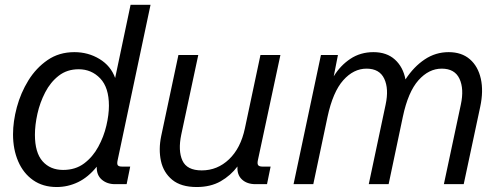

<svg xmlns="http://www.w3.org/2000/svg" viewBox="-20 -752 2034 784"><path d="M211.4 11.7Q155.3 11.7 115.2 -16.4Q75.2 -44.4 54.2 -93.3Q33.2 -142.1 33.2 -203.6Q33.2 -255.9 48.8 -314.2Q64.5 -372.6 95.9 -423.6Q127.4 -474.6 174.3 -506.8Q221.2 -539.1 283.7 -539.1Q340.3 -539.1 386.5 -511Q432.6 -482.9 450.2 -433.6L513.2 -732.4H594.7L460.4 -98.1Q457 -83 460.9 -77.4Q464.8 -71.8 478 -71.8H511.7L497.1 0H449.7Q417 0 395.5 -18.6Q374 -37.1 375 -71.3Q340.3 -28.3 298.8 -8.3Q257.3 11.7 211.4 11.7ZM237.8 -58.1Q288.1 -58.1 323.5 -84.7Q358.9 -111.3 381.3 -152.6Q403.8 -193.8 414.3 -238.8Q424.8 -283.7 424.8 -320.3Q424.8 -394.5 389.2 -431.9Q353.5 -469.2 301.3 -469.2Q253.9 -469.2 220 -442.9Q186 -416.5 164.6 -375Q143.1 -333.5 132.8 -287.4Q122.6 -241.2 122.6 -201.7Q122.6 -128.9 153.8 -93.5Q185.1 -58.1 237.8 -58.1Z M783.2 11.7Q719.2 11.7 683.3 -17.8Q647.5 -47.4 637.2 -94.7Q627 -142.1 638.2 -196.3L708.5 -527.3H789.6L720.2 -202.6Q706.5 -136.7 724.9 -96.4Q743.2 -56.2 803.7 -56.2Q867.7 -56.2 915.3 -101.6Q962.9 -147 980 -228L1043.5 -527.3H1125L1033.2 -98.6Q1029.8 -83.5 1034.2 -77.6Q1038.6 -71.8 1051.3 -71.8H1085L1070.3 0H1023.4Q988.3 0 967.8 -19.3Q947.3 -38.6 949.7 -72.3Q921.9 -35.2 880.9 -11.7Q839.8 11.7 783.2 11.7Z M1178.7 0 1290.5 -527.3H1359.9L1342.8 -440.4Q1369.6 -484.4 1410.6 -511.7Q1451.7 -539.1 1504.9 -539.1Q1559.1 -539.1 1592.5 -508.8Q1626 -478.5 1635.7 -427.7Q1669.9 -480 1714.4 -509.5Q1758.8 -539.1 1812 -539.1Q1865.2 -539.1 1898.7 -510Q1932.1 -481 1943.4 -430.4Q1954.6 -379.9 1940.9 -315.9L1873.5 0H1792.5L1861.8 -325.2Q1875.5 -389.2 1856.2 -430.4Q1836.9 -471.7 1783.7 -471.7Q1731 -471.7 1688.7 -424.3Q1646.5 -377 1625 -275.4L1566.9 0H1485.8L1554.7 -325.2Q1568.4 -389.2 1549.1 -430.4Q1529.8 -471.7 1476.6 -471.7Q1423.8 -471.7 1381.6 -424.3Q1339.4 -377 1317.4 -274.9L1259.3 0Z"/></svg>

Font: Schibsted Grotesk
Style: Italic
Weight: 400
Italic angle: -12°
Designer: Bakken & Baeck AS, Henrik Kongsvoll
Foundry: Schibsted ASA
Version: Version 1.100; ttfautohint (v1.8.4.7-5d5b);gftools[0.9.25]